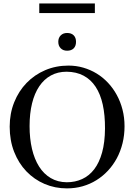

<svg xmlns="http://www.w3.org/2000/svg" viewBox="-20 -1048 763 1084"><path d="M683.1 -335Q683.1 -285.2 671.9 -239.5Q660.6 -193.8 639.9 -155Q619.1 -116.2 589.8 -84.7Q560.5 -53.2 524.4 -30.8Q488.3 -8.3 446.3 3.7Q404.3 15.6 357.9 15.6Q290.5 15.6 231.7 -9.5Q172.9 -34.7 128.9 -80.6Q85 -126.5 59.8 -190.7Q34.7 -254.9 34.7 -333Q34.7 -407.2 60.1 -470.5Q85.4 -533.7 130.1 -579.8Q174.8 -626 235.4 -651.9Q295.9 -677.7 366.7 -677.7Q410.2 -677.7 450.4 -666Q490.7 -654.3 525.9 -632.8Q561 -611.3 589.8 -580.6Q618.7 -549.8 639.4 -511.7Q660.2 -473.6 671.6 -429.2Q683.1 -384.8 683.1 -335ZM572.8 -322.3Q573.2 -397.9 560.1 -457.5Q546.9 -517.1 519.8 -558.1Q492.7 -599.1 451.9 -620.8Q411.1 -642.6 356 -643.1Q306.2 -643.1 267.3 -621.8Q228.5 -600.6 201.7 -560.8Q174.8 -521 160.9 -464.1Q147 -407.2 147 -335.9Q147 -265.6 160.6 -207.5Q174.3 -149.4 200.7 -107.7Q227.1 -65.9 266.4 -42.7Q305.7 -19.5 356.9 -19Q404.3 -19 443.8 -37.1Q483.4 -55.2 512 -92.5Q540.5 -129.9 556.4 -187Q572.3 -244.1 572.8 -322.3ZM409.2 -812Q409.2 -788.1 396 -774.9Q382.8 -761.7 358.9 -761.7Q336.4 -761.7 322.8 -775.4Q309.1 -789.1 309.1 -812Q309.1 -834.5 322.8 -848.1Q336.4 -861.8 358.9 -861.8Q382.8 -861.8 396 -848.6Q409.2 -835.4 409.2 -812ZM201.7 -974.1V-1028.3H515.6V-974.1Z"/></svg>

Font: Doulos SIL Compact
Style: Regular
Weight: 400
Designer: Walt Agee, Victor Gaultney, Peter Martin, Debbi Hosken
Foundry: SIL International
Version: Version 4.110; 2011; Maintenance release ; LnSpcTght